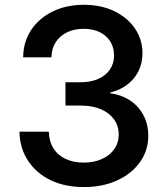

<svg xmlns="http://www.w3.org/2000/svg" viewBox="-20 -758 690 789"><path d="M325.2 10.7Q245.1 10.7 186 -18.6Q127 -47.9 94 -99.4Q61 -150.9 60.1 -216.8H180.7Q181.6 -177.2 199.5 -148.7Q217.3 -120.1 249.5 -105Q281.7 -89.8 323.7 -89.8Q366.2 -89.8 398.7 -104.5Q431.2 -119.1 449.5 -145Q467.8 -170.9 467.8 -205.1Q467.8 -240.7 448.7 -267.3Q429.7 -293.9 394.8 -309.1Q359.9 -324.2 311.5 -324.2H249V-419.9H311.5Q352.5 -419.9 383.5 -433.6Q414.6 -447.3 431.6 -472.2Q448.7 -497.1 448.7 -530.3Q448.7 -563 433.1 -587.6Q417.5 -612.3 389.6 -626Q361.8 -639.6 323.7 -639.6Q285.6 -639.6 256.1 -625.5Q226.6 -611.3 209.2 -585Q191.9 -558.6 191.4 -522.5H75.2Q75.7 -585.9 107.9 -634.5Q140.1 -683.1 196.3 -710.7Q252.4 -738.3 324.7 -738.3Q395.5 -738.3 450 -711.9Q504.4 -685.5 534.9 -640.4Q565.4 -595.2 565.4 -539.6Q565.4 -478.5 529.3 -435.5Q493.2 -392.6 433.1 -377.9V-374.5Q482.4 -367.7 517.3 -343.3Q552.2 -318.8 570.8 -282Q589.4 -245.1 589.4 -200.2Q589.4 -139.6 555.2 -91.8Q521 -43.9 461.4 -16.6Q401.9 10.7 325.2 10.7Z"/></svg>

Font: Inter Cardless Tabular Medium
Style: Regular
Weight: 500
Designer: Rasmus Andersson
Foundry: rsms
Version: Version 4.000;git-4fc901f